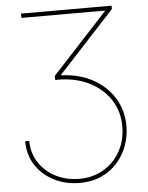

<svg xmlns="http://www.w3.org/2000/svg" viewBox="-61 -778 804 1042"><g transform="rotate(-5 340.5 -256.5)"><path d="M55.2 -35.2H77.6Q77.6 30.8 111.3 82.5Q145 134.3 202.4 163.8Q259.8 193.4 331.5 193.4Q405.3 193.4 463.1 159.2Q521 125 554.2 65.4Q587.4 5.9 587.4 -70.3Q587.4 -150.4 548.1 -212.4Q508.8 -274.4 439.5 -311.5Q370.1 -348.6 279.8 -352.5H246.6V-375L563 -717.8V-704.1H93.3V-727.5H586.4V-709L280.8 -377.9V-375Q378.9 -371.1 452.9 -330.6Q526.9 -290 568.4 -222.7Q609.9 -155.3 609.9 -70.3Q609.9 -15.1 591.3 36.1Q572.8 87.4 537.1 127.9Q501.5 168.5 449.7 192.1Q397.9 215.8 331.5 215.8Q254.9 215.8 191.9 183.8Q128.9 151.9 92 95.2Q55.2 38.6 55.2 -35.2Z"/></g></svg>

Font: Inter 18pt Thin
Style: Regular
Weight: 250
Designer: Rasmus Andersson
Foundry: rsms
Version: Version 4.001;git-66647c0bb